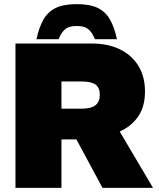

<svg xmlns="http://www.w3.org/2000/svg" viewBox="-20 -911 772 931"><path d="M55 0V-700H425Q504 -700 562 -671.5Q620 -643 651.5 -591Q683 -539 683 -468Q683 -399 655 -354Q627 -309 580 -283Q533 -257 475.5 -246Q418 -235 360 -235H278V0ZM477 0 343 -249 553 -286 722 0ZM278 -384H375Q421 -384 442.5 -400.5Q464 -417 464 -451Q464 -486 443 -501Q422 -516 375 -516H278ZM157 -721Q169 -778 190.5 -816Q212 -854 250.5 -872.5Q289 -891 352 -891Q416 -891 454 -872.5Q492 -854 513.5 -816Q535 -778 547 -721H440Q429 -748 416.5 -761.5Q404 -775 388.5 -780Q373 -785 352 -785Q331 -785 315.5 -780Q300 -775 288 -761.5Q276 -748 264 -721Z"/></svg>

Font: REM Black
Style: Regular
Weight: 900
Designer: Octavio Pardo
Foundry: Ashler Design
Version: Version 1.005;gftools[0.9.28]